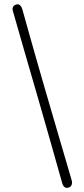

<svg xmlns="http://www.w3.org/2000/svg" viewBox="-20 -757 397 903"><path d="M158.5 -296.5Q169 -260 184.5 -206Q200 -152 216.8 -93Q233.5 -34 248.5 19Q263.5 72 273 106Q282 133 304.5 124.5Q313.5 121.5 317 112Q320.5 102.5 317 90.5Q305.5 51 289.5 -3.5Q273.5 -58 256.5 -116.2Q239.5 -174.5 224.2 -226.5Q209 -278.5 199 -313Q189 -347 174.2 -398.2Q159.5 -449.5 143 -507.5Q126.5 -565.5 111.2 -619.8Q96 -674 85 -713.5Q75 -743.5 54 -735Q33 -726.5 41.5 -702Q51.5 -667.5 66.8 -614Q82 -560.5 99.2 -501Q116.5 -441.5 132.2 -387.2Q148 -333 158.5 -296.5Z"/></svg>

Font: Fraunces 144pt S100 Light
Style: Regular
Weight: 300
Version: Version 1.000; ttfautohint (v1.8.3)